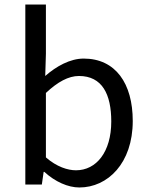

<svg xmlns="http://www.w3.org/2000/svg" viewBox="-20 -816 658 849"><path d="M331 13C456 13 567 -94 567 -281C567 -447 491 -557 350 -557C290 -557 229 -523 180 -480L183 -578V-796H92V0H165L173 -56H176C224 -12 281 13 331 13ZM316 -63C280 -63 231 -78 183 -120V-405C235 -454 283 -480 329 -480C432 -480 472 -399 472 -279C472 -144 406 -63 316 -63Z"/></svg>

Font: Noto Sans CJK SC Regular
Style: Regular
Weight: 400
Designer: Ryoko NISHIZUKA (kana & ideographs); Paul D. Hunt (Latin, Greek & Cyrillic); Wenlong ZHANG (bopomofo); Sandoll Communica
Foundry: Adobe Systems Incorporated
Version: Version 1.004;PS 1.004;hotconv 1.0.82;makeotf.lib2.5.63406